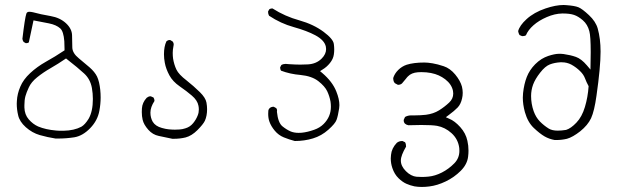

<svg xmlns="http://www.w3.org/2000/svg" viewBox="-20 -449 2540 761"><path d="M302.7 53.2Q274.4 68.4 231.4 69.3Q224.6 69.3 221.4 69.3Q218.3 69.3 213.6 69.1Q209 68.8 202.6 68.4Q161.1 64.9 130.9 52.2Q110.4 43 94 24.2Q77.6 5.4 76.7 -22.9Q76.7 -27.8 76.7 -32.2Q76.7 -52.7 80.8 -67.9Q85 -83 94.2 -102.5Q103.5 -123.5 127.4 -142.8Q151.4 -162.1 180.4 -178.7Q209.5 -195.3 241.7 -217.3Q290.5 -179.2 313.5 -157.7Q337.9 -135.3 344.2 -100.6Q348.1 -78.6 348.1 -56.6Q348.1 -7.3 331.1 22Q316.9 44.9 302.7 53.2ZM235.8 -253.9V-249.5Q197.8 -224.1 161.6 -204.1Q127 -184.6 99.6 -159.2Q72.3 -133.8 60.5 -105.5Q48.3 -77.1 46.9 -48.8Q46.4 -43.5 46.4 -38.1Q46.4 -15.1 51.8 7.3Q57.1 32.7 82.3 55.2Q107.4 77.6 137.7 86.4Q168.5 95.2 200.2 100.1Q205.1 100.1 210.4 100.1Q242.7 100.1 274.4 95.2Q307.6 89.8 337.4 59.1Q367.2 28.3 374 -10.7Q378.9 -37.1 378.9 -62.5Q378.9 -94.2 372.6 -122.1Q369.1 -136.2 364.7 -145.5Q355.5 -164.1 335.2 -181.9Q314.9 -199.7 292.5 -217.8Q267.1 -238.3 266.6 -260.7Q266.1 -279.3 265.6 -309.1Q265.1 -335 241.5 -356.9Q217.8 -378.9 180.7 -385.3Q140.6 -392.1 110.8 -400.4Q102.5 -402.3 96.2 -402.3Q86.9 -402.3 84.5 -395Q78.6 -377.9 68.8 -294.9Q69.8 -288.1 73.7 -282.7L82.5 -277.8Q83 -277.8 83 -277.8Q89.8 -277.8 94.2 -280.8L112.8 -368.2Q147 -361.8 173.8 -356.4Q203.1 -350.6 218.8 -336.4Q231.9 -324.7 234.9 -285.6Q235.8 -271.5 235.8 -253.9Z M542 -4.9Q542 11.7 545.4 25.9Q549.8 44.9 567.9 65.4Q585.4 85 609.4 89.8Q636.2 95.2 663.1 101.1Q666.5 101.1 669.4 101.1Q693.8 101.1 715.8 95.7Q739.7 89.4 762.5 66.7Q785.2 43.9 792 29.8Q800.8 10.3 800.8 -16.1Q800.8 -28.8 798.3 -42.5Q794.9 -61.5 772 -84Q747.6 -107.9 719.2 -130.4Q688.5 -153.8 679.2 -173.3Q669.9 -192.9 666 -216.8Q664.6 -227.1 664.6 -239.3Q664.6 -251.5 667.5 -266.1Q668.5 -269.5 668.5 -272Q668.5 -274.4 668 -276.9Q667 -281.2 664.1 -284.7Q654.8 -290.5 654.3 -290.5Q648.4 -290.5 645 -288.8Q641.6 -287.1 639.6 -285.2Q629.9 -264.6 629.9 -233.9Q629.9 -217.3 633.3 -199.7Q637.7 -175.8 651.4 -150.4Q664.6 -126 692.1 -106.9Q719.7 -87.9 740.2 -70.3Q762.7 -51.3 766.6 -29.8Q768.1 -22.5 768.1 -15.1Q768.1 -2.4 763.7 8.3Q757.3 24.9 745.6 39.1Q733.4 54.2 714.8 59.6Q703.1 63.5 691.7 64.2Q680.2 64.9 673.8 64.9Q667.5 64.9 663.8 64.7Q660.2 64.5 656.7 64.2Q653.3 64 649.7 63.7Q646 63.5 642.6 62.7Q639.2 62 635.3 61.5Q628.4 60.1 621.6 58.1Q596.2 51.3 585.4 33.7Q576.2 17.6 576.2 -2.4Q576.2 -24.4 592.3 -48.8Q592.3 -48.8 592.3 -48.8Q592.3 -56.6 588.4 -62.5L578.6 -66.9Q577.6 -67.4 576.7 -67.4Q575.7 -67.4 574.2 -67.1Q572.8 -66.9 571 -66.7Q569.3 -66.4 567.9 -65.4Q564.5 -64 561.5 -61.5Q543.9 -42.5 542.5 -19Q542 -11.7 542 -4.9Z M1043 2.4Q1043 19.5 1047.9 33.2Q1054.2 51.3 1069.3 69.3Q1084 86.9 1105 95.5Q1126 104 1148.4 109.9Q1186.5 109.9 1220.5 99.6Q1254.4 89.4 1281.7 64.9Q1308.6 41 1314 25.9Q1319.8 9.8 1324.2 -19.5Q1325.2 -25.9 1325.2 -32.2Q1325.2 -56.2 1313 -86.4Q1297.9 -125 1257.3 -159.7L1248.5 -167L1258.3 -173.3Q1274.9 -183.1 1287.8 -199.2Q1300.8 -215.3 1303.2 -232.9Q1304.7 -242.7 1304.7 -252.9Q1304.7 -263.2 1303.2 -274.4Q1300.8 -294.4 1262.7 -322.8Q1222.7 -352.5 1167 -368.2Q1109.9 -383.8 1060.1 -415.5Q1059.6 -415.5 1057.6 -415.5Q1055.7 -415.5 1052.5 -414.6Q1049.3 -413.6 1046.9 -411.6L1042.5 -403.3Q1042.5 -402.3 1042.5 -401.9Q1042.5 -393.6 1046.4 -386.7Q1092.3 -356 1144.3 -341.6Q1196.3 -327.1 1230 -309.1Q1266.1 -289.6 1271.5 -264.2Q1272.5 -259.3 1272.5 -254.4Q1272.5 -234.4 1254.9 -216.8Q1233.9 -195.8 1200.7 -193.8Q1188.5 -192.9 1169.9 -192.9Q1151.4 -192.9 1123 -194.8Q1117.2 -195.8 1112.8 -195.8Q1103 -195.8 1095.2 -191.4L1090.3 -182.1Q1090.3 -182.1 1090.3 -181.6Q1090.3 -174.3 1093.8 -168.9Q1129.9 -155.3 1170.9 -151.9Q1216.3 -147.5 1242.2 -127Q1267.6 -106.9 1276.9 -87.4Q1286.1 -67.9 1290 -46.4Q1291.5 -36.6 1291.5 -25.9Q1291.5 13.7 1262.7 42.5Q1247.6 57.6 1225.1 65.4Q1199.2 74.7 1175.8 77.1Q1169.4 77.6 1163.6 77.6Q1146.5 77.6 1132.8 72.3Q1115.7 64.9 1099.6 51.8Q1082 37.6 1077.6 -5.9Q1078.1 -9.3 1078.1 -11.2Q1078.1 -17.1 1074.7 -20.5L1064.9 -25.9Q1064.9 -25.9 1064.5 -25.9Q1055.2 -25.9 1048.8 -20.5Q1043.9 -15.6 1043.5 -9.3Q1043 -2.9 1043 2.4Z M1599.1 47.4Q1628.9 46.4 1649.9 46.4Q1692.4 46.4 1712.4 49.8Q1744.1 55.7 1769.5 78.6Q1795.9 102.5 1800.3 137.7Q1800.8 143.1 1800.8 148.9Q1800.8 177.7 1780.8 198.2Q1758.8 220.7 1731.7 234.6Q1704.6 248.5 1678.2 251Q1664.1 252.4 1652.3 252.4Q1640.6 252.4 1630.4 251.5Q1620.1 250.5 1609.4 244.9Q1598.6 239.3 1588.9 229.5Q1568.8 209.5 1568.8 187.5Q1568.8 176.8 1574 163.3Q1579.1 149.9 1589.4 132.3Q1589.4 131.8 1589.4 131.3Q1589.4 121.1 1585.4 114.7L1575.2 109.9Q1574.7 109.9 1574.2 109.9Q1561.5 109.9 1552.7 117.2Q1532.2 138.7 1529.8 165Q1528.8 171.9 1528.8 178.7Q1528.8 198.7 1535.2 217.3Q1543.5 241.7 1559.3 257.1Q1575.2 272.5 1590.6 279.3Q1606 286.1 1622.6 289.6Q1636.7 292 1651.6 292Q1666.5 292 1681.6 290Q1713.4 286.1 1746.8 270Q1780.3 253.9 1806.2 228Q1832 202.1 1835.4 171.4Q1836.9 159.7 1836.9 147.9Q1836.9 127.9 1832.5 108.9Q1826.2 79.1 1804.2 54.7Q1782.2 30.3 1760.3 21.5L1747.1 15.6L1758.8 6.8Q1780.8 -9.3 1793.7 -22.7Q1806.6 -36.1 1811.5 -59.1Q1814 -69.3 1814 -81.1Q1814 -92.8 1811 -105.5Q1804.7 -128.9 1784.2 -153.8Q1763.7 -178.2 1738.8 -186.5Q1713.9 -194.8 1694.6 -198Q1675.3 -201.2 1662.1 -201.2Q1619.6 -201.2 1591.8 -192.4Q1572.8 -186 1558.3 -171.6Q1543.9 -157.2 1538.6 -140.1Q1538.6 -139.2 1538.6 -136Q1538.6 -132.8 1540 -127.9Q1541.5 -123 1545.4 -119.1L1557.1 -112.8Q1557.1 -112.8 1557.6 -112.8Q1566.9 -112.8 1573.2 -118.2Q1581.5 -127.4 1587.9 -135.7Q1594.7 -144.5 1597.2 -146.5Q1610.8 -160.6 1636.2 -162.6Q1643.1 -163.1 1650.4 -163.1Q1670.4 -163.1 1688 -159.7Q1705.6 -156.2 1719 -150.1Q1732.4 -144 1744.6 -134.8Q1770 -115.2 1775.4 -88.9Q1776.4 -83.5 1776.4 -78.1Q1776.4 -57.6 1760.3 -42.5Q1742.2 -25.4 1720.2 -11.7Q1698.2 2 1668.5 5.9Q1646.5 8.3 1625.5 8.3Q1619.6 8.3 1613.8 8.3Q1612.3 8.3 1610.4 8.3Q1596.2 8.3 1585.4 14.6L1580.6 24.9Q1580.1 26.4 1580.1 27.8Q1580.1 35.6 1585 41Q1591.3 46.4 1599.1 47.4Z M2190.9 68.8Q2168 68.8 2154.8 60.5Q2135.3 48.3 2119.6 32.2Q2104 16.1 2095.2 -8.3Q2085 -37.6 2085 -68.4Q2085 -91.8 2093 -113.8Q2101.1 -135.7 2120.6 -160.6Q2140.6 -186.5 2159.2 -193.6Q2177.7 -200.7 2200.7 -202.1Q2203.6 -202.1 2207 -202.1Q2227.1 -202.1 2244.6 -192.9Q2264.2 -182.1 2279.3 -167Q2293 -153.8 2298.8 -138.2Q2304.2 -123.5 2313 -107.4Q2310.1 -64 2298.3 -24.9Q2286.6 14.2 2264.6 37.1Q2242.7 60.1 2223.6 65.9Q2205.1 68.8 2190.9 68.8ZM2212.4 -395.5Q2238.3 -395.5 2255.1 -389.9Q2272 -384.3 2290 -368.7Q2309.1 -352.1 2315.9 -325.2Q2321.3 -305.7 2321.3 -241.7Q2321.3 -221.2 2320.3 -173.3L2306.2 -189.9Q2284.2 -215.8 2262.7 -223.4Q2241.2 -231 2213.4 -234.9Q2206.5 -235.8 2201.9 -235.8Q2197.3 -235.8 2191.4 -235.6Q2185.5 -235.4 2175.5 -233.4Q2165.5 -231.4 2152.6 -227.1Q2139.6 -222.7 2126.5 -214.8Q2112.8 -206.1 2101.1 -194.3Q2078.6 -171.4 2067.9 -143.8Q2057.1 -116.2 2053.2 -80.1Q2052.2 -71.3 2052.2 -62Q2052.2 -34.7 2060.5 -4.4Q2071.8 35.6 2095.9 58.3Q2120.1 81.1 2138.4 91.6Q2156.7 102.1 2178.7 106Q2181.6 106 2184.6 106Q2206.5 106 2227.1 101.1Q2250 94.7 2279.8 71.3Q2309.6 47.4 2322.8 19.5Q2335.9 -9.3 2344.2 -69.8Q2360.4 -182.6 2360.4 -244.6Q2360.4 -295.4 2349.1 -335.9Q2341.3 -363.8 2314.5 -388.9Q2287.6 -414.1 2272.7 -420.2Q2257.8 -426.3 2223.1 -428.7Q2218.8 -429.2 2213.9 -429.2Q2182.6 -429.2 2142.1 -415.5Q2096.2 -399.9 2066.9 -373Q2039.6 -348.1 2033.7 -325.7Q2034.7 -317.9 2039.1 -310.1L2048.3 -306.2Q2049.8 -305.7 2051.5 -305.7Q2053.2 -305.7 2055.2 -306.2Q2060.1 -306.2 2064.5 -309.1Q2073.2 -330.1 2094.5 -348.9Q2115.7 -367.7 2147.2 -381.3Q2178.7 -395 2208 -395.5Q2210 -395.5 2212.4 -395.5Z"/></svg>

Font: NaikaiFont
Style: Light
Weight: 300
Version: Version 1.89